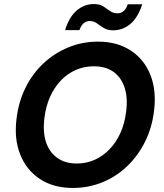

<svg xmlns="http://www.w3.org/2000/svg" viewBox="-20 -918 812 950"><path d="M340 12Q245 12 178 -32Q111 -76 80 -153.5Q49 -231 62 -332Q72 -415 106.5 -484.5Q141 -554 195 -604.5Q249 -655 318 -683.5Q387 -712 465 -712Q560 -712 627 -668Q694 -624 724.5 -546.5Q755 -469 742 -368Q732 -285 697 -215.5Q662 -146 608.5 -95Q555 -44 486.5 -16Q418 12 340 12ZM360 -109Q408 -109 449 -127.5Q490 -146 522.5 -180Q555 -214 576 -260.5Q597 -307 604 -365Q613 -434 596.5 -484.5Q580 -535 541.5 -562.5Q503 -590 444 -590Q397 -590 355.5 -572Q314 -554 281.5 -520Q249 -486 228 -439.5Q207 -393 200 -336Q191 -266 207.5 -215.5Q224 -165 263 -137Q302 -109 360 -109ZM302 -769Q323 -836 360.5 -867Q398 -898 445 -898Q473 -898 491 -886.5Q509 -875 524.5 -863.5Q540 -852 561 -852Q578 -852 591.5 -863Q605 -874 612 -897H684Q662 -830 624.5 -799Q587 -768 540 -768Q512 -768 493.5 -779.5Q475 -791 459.5 -802.5Q444 -814 424 -814Q407 -814 394 -803Q381 -792 373 -769Z"/></svg>

Font: DM Sans 11pt
Style: Bold Italic
Weight: 700
Italic angle: -10°
Version: Version 4.004;gftools[0.9.30]